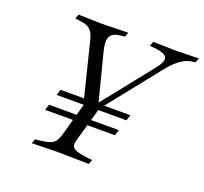

<svg xmlns="http://www.w3.org/2000/svg" viewBox="-123 -857 1067 1005"><g transform="rotate(20 410.0 -355.0)"><path d="M186 -279 196 -311H585L575 -279ZM156 -185 166 -217H555L545 -185ZM150 3 159 -22 180 -24Q218 -28 238.5 -35Q259 -42 269.5 -57.5Q280 -73 288 -102L336 -275L257 -593Q249 -629 238.5 -647.5Q228 -666 210 -674.5Q192 -683 160 -686L141 -688L150 -713L281 -710L427 -713L418 -688L397 -686Q352 -682 338.5 -658Q325 -634 338 -581L414 -285L386 -291L628 -595Q651 -625 654 -643.5Q657 -662 638 -672Q619 -682 576 -686L557 -688L566 -713L694 -710L820 -713L811 -688L790 -685Q771 -683 750.5 -672Q730 -661 710 -643.5Q690 -626 670 -601L420 -287L364 -89Q358 -68 364 -55.5Q370 -43 392.5 -36Q415 -29 458 -24L477 -22L468 3L295 0Z"/></g></svg>

Font: Baskervville
Style: Italic
Weight: 400
Italic angle: -18°
Designer: ANRT
Foundry: ANRT
Version: Version 1.100